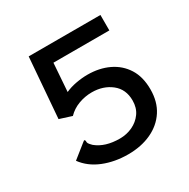

<svg xmlns="http://www.w3.org/2000/svg" viewBox="-146 -758 891 904"><g transform="rotate(-30 300.0 -306.0)"><path d="M300 11Q227 11 166.5 -13.5Q106 -38 71 -86L145 -145L153 -151L158 -145Q157 -136 160.5 -130Q164 -124 176 -112Q223 -73 303 -73Q340 -73 372 -88Q404 -103 424 -131Q444 -159 444 -199Q444 -260 401 -294Q358 -328 296 -328Q259 -328 224 -315Q189 -302 164 -276L98 -297L124 -623H514V-539H210L199 -386Q225 -398 257.5 -404Q290 -410 320 -410Q384 -410 434.5 -386Q485 -362 514 -316Q543 -270 543 -202Q543 -135 512 -87.5Q481 -40 426 -14.5Q371 11 300 11Z"/></g></svg>

Font: Inconsolata Expanded SemiBold
Style: Regular
Weight: 600
Width: 7
Monospace: yes
Designer: Raph Levien, Cyreal, Brenton Simpson
Foundry: Raph Levien, Cyreal, Google
Version: Version 3.001; ttfautohint (v1.8.2.53-6de2)